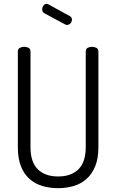

<svg xmlns="http://www.w3.org/2000/svg" viewBox="-20 -975 606 1001"><path d="M427 -707Q427 -720 437 -725.5Q447 -731 460 -731Q472 -731 482.5 -725.5Q493 -720 493 -707V-208Q493 -149 476.5 -108.5Q460 -68 431.5 -42.5Q403 -17 365 -5.5Q327 6 283 6Q239 6 200.5 -5.5Q162 -17 133.5 -42.5Q105 -68 89 -108.5Q73 -149 73 -208V-707Q73 -720 83.5 -725.5Q94 -731 106 -731Q119 -731 129 -725.5Q139 -720 139 -707V-208Q139 -130 177 -92.5Q215 -55 283 -55Q351 -55 389 -92.5Q427 -130 427 -208ZM213 -905Q200 -911 200 -927Q200 -937 206.5 -946Q213 -955 224 -955Q228 -955 233 -952L344 -891Q355 -885 355 -873Q355 -862 347.5 -853.5Q340 -845 329 -845Q323 -845 319 -848Z"/></svg>

Font: Dosis
Style: Book
Weight: 400
Designer: EdgarTolentino, PabloImpallari, IginoMarini
Foundry: EdgarTolentino, PabloImpallari, IginoMarini
Version: Version 1.007